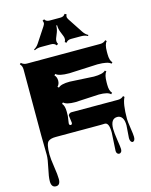

<svg xmlns="http://www.w3.org/2000/svg" viewBox="-186 -1081 1246 1589"><g transform="rotate(-15 437.5 -286.0)"><path d="M485.8 -944.8Q515.6 -944.8 527.3 -966.3L542.5 -958.5Q535.6 -944.3 537.1 -935.1Q538.6 -925.8 547.4 -912.1L630.9 -785.2Q647.5 -759.8 672.4 -746.6L667.5 -738.8Q643.6 -752 612.8 -752H525.4Q495.6 -752 481.4 -731L468.3 -740.2Q481.9 -761.7 471.7 -789.1L453.6 -834.5Q443.4 -861.8 443.4 -891.1H436Q436 -861.8 425.8 -834.5L407.7 -789.1Q397.5 -761.7 411.1 -740.2L397.5 -731Q383.3 -752 354 -752H266.6Q235.8 -752 211.9 -738.8L207 -746.6Q231.9 -759.8 248.5 -785.2L332 -912.1Q340.8 -925.8 342.3 -935.1Q343.8 -944.3 336.9 -958.5L352.1 -966.3Q363.8 -944.8 393.6 -944.8ZM352.1 -81.1 344.2 -141.6V-147Q354.5 -165 372.1 -165L770.5 -164.6Q800.3 -164.6 818.8 -183.6L828.6 -173.8Q801.3 -123.5 801.3 8.3Q801.3 28.8 810.3 87.6Q819.3 146.5 819.3 165.8Q819.3 185.1 813 194.3Q806.6 203.6 797.9 203.6Q789.1 203.6 782.5 193.4Q775.9 183.1 775.9 165L783.7 57.1Q783.7 14.2 768.6 -7.6Q753.4 -29.3 727.5 -29.3Q669.4 -29.3 669.4 58.1Q669.4 91.8 679.4 155.8Q689.5 219.7 689.5 235.8Q689.5 252 682.1 260.5Q674.8 269 665.3 269Q655.8 269 648.7 261Q641.6 252.9 641.6 239.3L650.4 83.5Q650.4 -2 613.8 -2L576.7 -1H192.9Q149.4 -1 128.9 15.6Q105.5 35.2 105.5 126Q105.5 162.6 116.7 234.1Q127.9 305.7 127.9 341.8Q127.9 394 90.8 394Q50.8 394 50.8 340.3Q50.8 303.7 66.9 231.9Q83 160.2 83 123L80.6 -40.5V-609.9Q80.6 -640.1 62 -658.2L71.8 -668.5Q91.8 -649.4 120.6 -649.4H747.6Q777.3 -649.4 796.4 -668.5L806.2 -658.2Q784.7 -636.7 784.7 -574.2V-552.2Q784.7 -497.1 806.2 -476.6L796.4 -467.3Q772 -492.2 681.6 -492.2L439 -481Q349.1 -481 324.7 -505.9L314.5 -496.1Q333.5 -477.5 333.5 -447Q333.5 -416.5 314.5 -397.9L324.7 -388.7Q348.1 -413.1 423.3 -413.1L627.9 -401.9Q703.6 -401.9 728 -426.3L738.3 -416.5Q716.8 -395 716.8 -326.7V-307.6Q716.8 -255.4 738.3 -233.9L728 -223.6Q704.6 -248 628.9 -248L424.3 -237.3Q349.1 -237.3 324.7 -261.7L314.9 -252Q335.4 -231 335.4 -178.7L334.5 -140.6L326.2 -82Q326.2 -64.5 339.1 -64.5Q352.1 -64.5 352.1 -81.1Z"/></g></svg>

Font: Nosifer
Style: Regular
Weight: 400
Version: Version 001.002